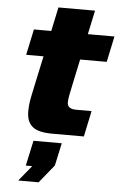

<svg xmlns="http://www.w3.org/2000/svg" viewBox="-61 -709 637 1014"><g transform="rotate(5 257.5 -202.5)"><path d="M231 0Q158 0 127 -26Q96 -52 96 -106Q96 -143 104 -182.5Q112 -222 122 -268L151 -403H59L88 -540H180L207 -667H401L374 -540H515L486 -403H345L316 -266Q310 -238 305 -213Q300 -188 300 -172Q300 -137 347 -137H429L400 0ZM75 262 142 180H108L137 46H287L261 166L183 262Z"/></g></svg>

Font: Geist Black
Style: Italic
Weight: 900
Italic angle: -12°
Designer: Basement.studio, Andrés Briganti, Mateo Zaragoza
Foundry: Basement.studio, Vercel, Andrés Briganti, Guido Ferreyra, Mateo Zaragoza
Version: Version 1.500; ttfautohint (v1.8.4.7-5d5b)